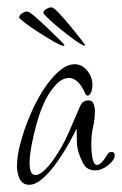

<svg xmlns="http://www.w3.org/2000/svg" viewBox="-20 -520 338 532"><path d="M61 -8Q43 -8 35 -23.5Q27 -39 27 -60Q27 -87 36.5 -123Q46 -159 62 -197.5Q78 -236 98.5 -268.5Q119 -301 142 -321.5Q165 -342 187 -342Q207 -342 221.5 -324.5Q236 -307 236 -285Q236 -272 232 -263.5Q228 -255 223 -255Q219 -255 216 -261Q206 -284 194.5 -294Q183 -304 171 -304Q151 -304 131.5 -281.5Q112 -259 100 -230Q90 -208 81.5 -177.5Q73 -147 67.5 -117.5Q62 -88 62 -69Q62 -35 78 -35Q98 -35 129 -79Q152 -111 170.5 -153Q189 -195 202 -226Q207 -236 213 -239Q219 -242 224 -242Q236 -242 239.5 -232Q243 -222 243 -215Q243 -189 238 -168.5Q233 -148 233 -119Q233 -98 236.5 -80.5Q240 -63 249 -63Q260 -63 277 -91Q281 -99 289 -99Q298 -99 298 -90Q298 -77 280 -62.5Q262 -48 244 -48Q220 -48 210 -68Q193 -101 193 -127.5Q193 -154 192 -164Q187 -152 173 -126.5Q159 -101 140 -73.5Q121 -46 100 -27Q79 -8 61 -8ZM212 -394Q205 -396 187 -409Q169 -422 148.5 -438.5Q128 -455 113.5 -469Q99 -483 100 -486Q102 -492 111 -496.5Q120 -501 125 -499Q130 -498 144.5 -482.5Q159 -467 175.5 -447Q192 -427 204 -411.5Q216 -396 216 -395Q216 -393 212 -394ZM155 -393Q150 -393 130.5 -404Q111 -415 88.5 -429.5Q66 -444 49.5 -456.5Q33 -469 33 -472Q33 -478 42 -483.5Q51 -489 56 -488Q61 -488 77 -474Q93 -460 112 -442Q131 -424 145 -410Q159 -396 159 -395Q157 -393 155 -393Z"/></svg>

Font: Inspiration
Style: Regular
Weight: 400
Designer: Robert E. Leuschke
Foundry: Robert E. Leuschke
Version: Version 2.010; ttfautohint (v1.8.3)